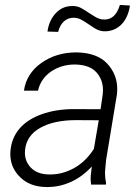

<svg xmlns="http://www.w3.org/2000/svg" viewBox="-20 -752 564 782"><path d="M468.3 -731.9C456.5 -692.4 435.5 -672.4 405.8 -672.4C393.6 -672.4 382.8 -675.3 372.6 -680.7C365.2 -685.1 357.4 -689.5 349.6 -694.8L333.5 -705.1C325.7 -710.4 317.9 -714.8 310.5 -719.2C300.3 -724.6 289.1 -727.5 276.9 -727.5C275.9 -727.5 274.9 -727.5 274.4 -727.5C248.5 -727.5 226.1 -718.3 208 -699.2C189.5 -680.2 177.7 -654.8 173.3 -623.5L216.8 -622.1C226.1 -658.7 249 -679.7 278.8 -679.7C288.6 -679.7 297.9 -677.7 306.2 -674.3C314.5 -670.4 326.7 -663.1 342.8 -651.9C358.9 -640.6 371.1 -633.3 379.4 -629.9C387.7 -626.5 396.5 -624.5 406.7 -624.5C460.9 -624.5 500 -664.6 509.3 -729.5ZM411.1 0 412.1 -5.9C409.2 -19.5 407.7 -33.2 407.7 -46.9C407.7 -50.8 408.2 -54.2 408.2 -58.1L412.1 -100.6L456.1 -366.2C457 -374 457.5 -381.8 457.5 -389.6C457.5 -429.2 443.8 -463.9 416.5 -493.2C389.6 -522 348.6 -537.1 294.4 -538.6C293 -538.6 292 -538.6 291 -538.6C236.3 -538.6 189 -524.4 148.4 -495.6C107.9 -466.8 84 -429.2 77.6 -382.8H134.8C142.1 -415 159.7 -440.9 187.5 -460.4C215.8 -479.5 248 -489.3 284.7 -489.3C286.1 -489.3 287.1 -489.3 288.6 -489.3C326.7 -487.8 354.5 -477.5 372.6 -457.5C390.6 -437.5 399.4 -413.1 399.4 -385.3C399.4 -379.4 398.9 -373.5 398.4 -367.7L389.6 -307.1L281.7 -307.6C232.9 -307.6 189 -300.8 149.4 -286.6C70.8 -258.3 27.8 -206.1 22.5 -136.2C22 -132.3 22 -128.4 22 -124.5C22 -87.9 35.2 -56.6 62 -30.3C88.4 -4.4 124 9.3 168.5 9.8C169.9 9.8 171.4 9.8 172.9 9.8C242.7 9.8 305.2 -21 354 -73.7L349.6 -37.1C349.6 -33.7 349.1 -30.3 349.1 -26.4C349.1 -17.6 350.1 -8.8 351.1 0ZM178.2 -41.5C147.5 -42 123.5 -51.3 106.4 -68.4C89.8 -85.4 81.5 -106 81.5 -129.4C81.5 -133.3 81.5 -137.2 82 -141.1C85.9 -180.2 106.4 -210.4 144 -231.4C181.6 -252.4 230 -262.7 289.1 -262.7L382.3 -262.2L362.3 -145.5C340.8 -111.8 314.5 -85.9 282.7 -67.9C251 -50.3 218.8 -41.5 185.5 -41.5C183.1 -41.5 180.7 -41.5 178.2 -41.5Z"/></svg>

Font: Roboto Light
Style: Italic
Weight: 300
Italic angle: -12°
Designer: Google
Version: Version 2.137; 2017